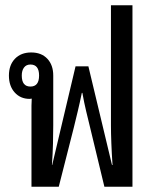

<svg xmlns="http://www.w3.org/2000/svg" viewBox="-20 -712 590 732"><path d="M100 0V-309Q100 -324 101 -336Q97 -335 93 -335Q58 -335 36 -359.5Q14 -384 14 -424Q14 -464 37 -488Q60 -512 99 -512Q138 -512 160.5 -488Q183 -464 183 -424V-234Q183 -202 182 -164Q181 -126 178 -83H179L268 -459H317L407 -83H409Q406 -127 404.5 -166Q403 -205 403 -234V-692H485V0H378L324 -224Q316 -257 308.5 -288Q301 -319 294 -358H292Q284 -319 276.5 -288Q269 -257 261 -224L204 0ZM96 -382Q129 -382 129 -424Q129 -466 96 -466Q80 -466 71.5 -454.5Q63 -443 63 -424Q63 -382 96 -382Z"/></svg>

Font: Noto Sans Thai Looped UI Narrow
Style: Regular
Weight: 400
Width: 4
Designer: Cadson Demak Team
Foundry: Cadson Demak Co., Ltd.
Version: Version 1.000